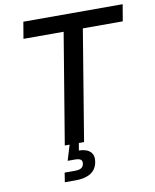

<svg xmlns="http://www.w3.org/2000/svg" viewBox="-99 -803 876 1082"><g transform="rotate(-10 339.0 -262.0)"><path d="M93.8 -632.3 109.9 -727.5H678.2L662.1 -632.3H433.6L329.1 0H218.8L323.7 -632.3ZM183.1 204.1 191.4 150.4H250Q274.4 150.4 286.6 142.8Q298.8 135.3 301.3 119.1Q304.2 103 294.7 95.5Q285.2 87.9 260.3 87.9H219.7L253.4 -22.9H303.2L299.3 0L292 41.5Q336.4 42.5 357.2 63Q377.9 83.5 371.6 120.1Q364.3 163.1 332 183.6Q299.8 204.1 244.1 204.1Z"/></g></svg>

Font: Inter 24pt Medium
Style: Italic
Weight: 500
Italic angle: -9.3988°
Designer: Rasmus Andersson
Foundry: rsms
Version: Version 4.001;git-66647c0bb